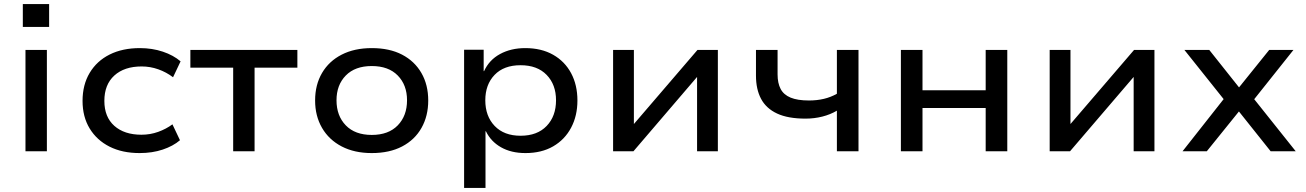

<svg xmlns="http://www.w3.org/2000/svg" viewBox="-20 -742 6409 942"><path d="M92 -610V-722H221V-610ZM105 0V-497H210V0Z M665 9Q580 9 517.5 -22.5Q455 -54 420 -111.5Q385 -169 385 -247Q385 -326 420 -384.5Q455 -443 518 -474.5Q581 -506 666 -506Q727 -506 779 -488.5Q831 -471 866 -441L829 -363Q796 -388 756.5 -402Q717 -416 675 -416Q590 -416 541 -371.5Q492 -327 492 -247Q492 -168 541 -124.5Q590 -81 674 -81Q717 -81 756 -95Q795 -109 826 -132L863 -54Q829 -25 778 -8Q727 9 665 9Z M1124 0V-410H914V-497H1439V-410H1229V0Z M1804 9Q1719 9 1656.5 -23.5Q1594 -56 1560 -114.5Q1526 -173 1526 -249Q1526 -326 1560 -384Q1594 -442 1656.5 -474Q1719 -506 1804 -506Q1891 -506 1952.5 -474Q2014 -442 2047.5 -384Q2081 -326 2081 -249Q2081 -173 2048 -114.5Q2015 -56 1953 -23.5Q1891 9 1804 9ZM1804 -80Q1886 -80 1931.5 -127Q1977 -174 1977 -250Q1977 -325 1931.5 -371.5Q1886 -418 1804 -418Q1722 -418 1676.5 -371.5Q1631 -325 1631 -250Q1631 -174 1676.5 -127Q1722 -80 1804 -80Z M2257 180V-498H2353V-393H2355Q2380 -448 2433.5 -477Q2487 -506 2557 -506Q2636 -506 2693.5 -473.5Q2751 -441 2782 -383Q2813 -325 2813 -249Q2813 -174 2782 -115.5Q2751 -57 2694 -24Q2637 9 2558 9Q2488 9 2438 -19.5Q2388 -48 2364 -98H2362V180ZM2534 -76Q2616 -76 2662 -124Q2708 -172 2708 -250Q2708 -327 2662 -374.5Q2616 -422 2534 -422Q2452 -422 2406.5 -374.5Q2361 -327 2361 -250Q2361 -172 2407 -124Q2453 -76 2534 -76Z M2988 0V-497H3090V-130H3087L3402 -497H3502V0H3400V-368H3403L3088 0Z M4086 0V-199Q4054 -180 4014.5 -170Q3975 -160 3932 -160Q3846 -160 3792.5 -185Q3739 -210 3714 -257Q3689 -304 3689 -371V-497H3795V-377Q3795 -334 3810 -305.5Q3825 -277 3859 -263Q3893 -249 3949 -249Q3988 -249 4022 -257Q4056 -265 4086 -282V-497H4192V0Z M4400 0V-497H4506V-299H4816V-497H4922V0H4816V-212H4506V0Z M5130 0V-497H5232V-130H5229L5544 -497H5644V0H5542V-368H5545L5230 0Z M5782 0 6005 -283 6008 -225 5791 -497H5913L6060 -312H6058L6207 -497H6326L6111 -227L6113 -281L6337 0H6214L6057 -197H6060L5901 0Z"/></svg>

Font: Nunito Sans 7pt SemiExpanded Medium
Style: Regular
Weight: 500
Width: 6
Designer: Vernon Adams
Foundry: Vernon Adams
Version: Version 3.101;gftools[0.9.27]